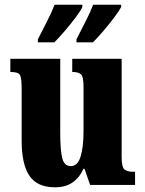

<svg xmlns="http://www.w3.org/2000/svg" viewBox="-20 -786 617 816"><path d="M214 10Q138 10 105 -39Q72 -88 72 -188V-409Q72 -452 65.5 -466Q59 -480 27 -480H24V-536H236V-222Q236 -148 244.5 -114Q253 -80 281 -80Q310 -80 322.5 -120.5Q335 -161 335 -230V-418Q335 -461 323.5 -470.5Q312 -480 290 -480H287V-536H497V-118Q497 -75 509.5 -65.5Q522 -56 544 -56H554V0H363L339 -69H335Q317 -30 287.5 -10Q258 10 214 10ZM305 -619Q322 -653 342.5 -692.5Q363 -732 376 -766H495V-756Q486 -739 464.5 -710.5Q443 -682 418.5 -653.5Q394 -625 375 -606H305ZM141 -619Q158 -653 178.5 -692.5Q199 -732 212 -766H330V-756Q322 -739 300.5 -710.5Q279 -682 254.5 -653.5Q230 -625 211 -606H141Z"/></svg>

Font: Noto Serif Sinhala ExtraCondensed Black
Style: Regular
Weight: 900
Width: 2
Designer: Jelle Bosma - Monotype Design Team
Foundry: Monotype Imaging Inc.
Version: Version 2.007; ttfautohint (v1.8.4.7-5d5b)